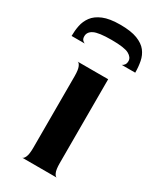

<svg xmlns="http://www.w3.org/2000/svg" viewBox="-211 -751 670 810"><g transform="rotate(30 124.0 -346.5)"><path d="M45 0Q52 0 58.5 -14Q65 -28 65 -60V-408Q65 -440 58.5 -454Q52 -468 45 -468H194V-60Q194 -28 200.5 -14Q207 0 214 0ZM124 -693Q72 -693 41 -680Q10 -667 -5.5 -646Q-21 -625 -26 -600Q-31 -575 -31 -549H33Q27 -551 21.5 -557Q16 -563 16 -575Q16 -596 38.5 -607.5Q61 -619 124 -619Q187 -619 208.5 -607Q230 -595 230 -577Q230 -565 224.5 -558Q219 -551 213 -549H279Q279 -577 274 -603Q269 -629 253.5 -649Q238 -669 207 -681Q176 -693 124 -693Z"/></g></svg>

Font: Red Rose SemiBold
Style: Regular
Weight: 600
Designer: Jaikishan Patel
Version: Version 2.000